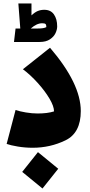

<svg xmlns="http://www.w3.org/2000/svg" viewBox="-20 -825 517 1098"><path d="M18 -2 69 -196Q92 -188 127.5 -182Q163 -176 195 -176Q252 -176 289 -188Q289 -217 263 -261Q237 -305 195.5 -351Q154 -397 111 -429L266 -552Q442 -347 442 -190Q442 -65 354.5 -22.5Q267 20 167 20Q123 20 81.5 13Q40 6 18 -2ZM107 158 197 45 313 140 223 253ZM307 -674Q307 -656 297.5 -635.5Q288 -615 265.5 -600Q243 -585 207 -585H60L69 -662H96L85 -805H160V-737Q179 -755 196 -762Q213 -769 233 -769Q270 -769 288.5 -742.5Q307 -716 307 -674ZM245 -670Q245 -683 240.5 -687.5Q236 -692 221 -692Q190 -692 156 -662H197Q231 -662 245 -670Z"/></svg>

Font: FiraGO Heavy
Style: Italic
Weight: 900
Italic angle: -8°
Designer: bBox Type GmbH
Foundry: bBox Type GmbH
Version: Version 1.001